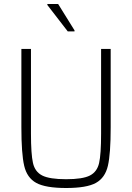

<svg xmlns="http://www.w3.org/2000/svg" viewBox="-20 -933 662 961"><path d="M87 -296V-688H135V-264Q135 -162 145 -117.5Q155 -73 191.5 -54.5Q228 -36 311 -36Q394 -36 430 -54.5Q466 -73 476 -117Q486 -161 486 -264V-688H534V-296Q534 -163 520 -103Q506 -43 460 -17.5Q414 8 311 8Q208 8 161.5 -17.5Q115 -43 101 -103.5Q87 -164 87 -296ZM319 -776 217 -908V-913H271L353 -781V-776Z"/></svg>

Font: Saira Semi Condensed ExtraLight
Style: Regular
Weight: 200
Width: 4
Designer: Hector Gatti with collaboration of the Omnibus-Type team
Foundry: Omnibus-Type
Version: Version 1.001; ttfautohint (v1.8)